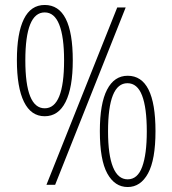

<svg xmlns="http://www.w3.org/2000/svg" viewBox="-20 -744 694 773"><path d="M160 -724Q273 -724 273 -501Q273 -391 244 -333.5Q215 -276 160 -276Q105 -276 76.5 -334Q48 -392 48 -502Q48 -610 76 -667Q104 -724 160 -724ZM486 -714 202 0H167L452 -714ZM160 -694Q82 -694 82 -501Q82 -308 160 -308Q238 -308 238 -501Q238 -596 218.5 -645Q199 -694 160 -694ZM494 -439Q606 -439 606 -216Q606 -101 576 -46Q546 9 494 9Q442 9 412 -45.5Q382 -100 382 -216Q382 -327 411 -383Q440 -439 494 -439ZM493 -409Q415 -409 415 -215Q415 -120 435 -71Q455 -22 494 -22Q534 -22 552.5 -72.5Q571 -123 571 -215Q571 -310 552 -359.5Q533 -409 493 -409Z"/></svg>

Font: Noto Sans Khmer UI Condensed ExtraLight
Style: Regular
Weight: 200
Width: 3
Designer: Danh Hong and the Monotype Design Team
Foundry: Monotype Imaging Inc.
Version: Version 2.002; ttfautohint (v1.8.4.7-5d5b)